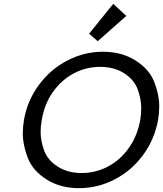

<svg xmlns="http://www.w3.org/2000/svg" viewBox="-20 -975 851 1002"><path d="M392 7Q295 7 223 -38.5Q151 -84 125 -151Q99 -218 99 -278Q99 -312 105 -349Q123 -451 183.5 -532.5Q244 -614 332 -659.5Q420 -705 517 -705Q615 -705 687 -659.5Q759 -614 785 -547.5Q811 -481 811 -420Q811 -386 805 -349Q786 -246 726 -165Q666 -84 578 -38.5Q490 7 392 7ZM406 -72Q479 -72 543.5 -106Q608 -140 652.5 -203Q697 -266 712 -349Q717 -381 717 -410Q717 -457 699 -507.5Q681 -558 629 -592Q577 -626 503 -626Q429 -626 365 -592Q301 -558 256.5 -495.5Q212 -433 198 -349Q192 -316 192 -286Q192 -241 210 -190.5Q228 -140 280.5 -106Q333 -72 406 -72ZM445 -799 571 -955 639 -892 490 -760Z"/></svg>

Font: Fz Poppins
Style: Italic
Weight: 400
Italic angle: -10°
Designer: Ninad Kale (Devanagari), Jonny Pinhorn (Latin)
Foundry: Indian Type Foundry
Version: Vit hóa bi Vntype.Com & FontZin.Com